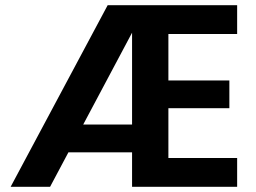

<svg xmlns="http://www.w3.org/2000/svg" viewBox="-20 -720 987 740"><path d="M21 0 395 -700H894V-589H629V-410H864V-303H629V-111H894V0H489V-594L173 0ZM165 -133 224 -240H555V-133Z"/></svg>

Font: DM Sans 18pt ExtraBold
Style: Regular
Weight: 800
Designer: Colophon Foundry, Jonny Pinhorn
Foundry: Colophon Foundry
Version: Version 4.004;gftools[0.9.30]